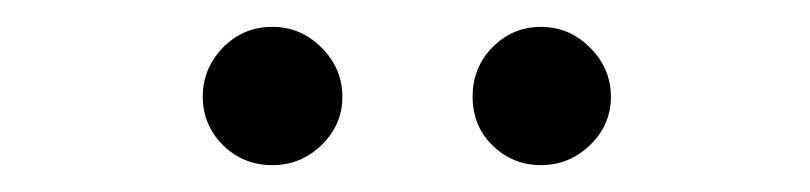

<svg xmlns="http://www.w3.org/2000/svg" viewBox="-20 -686 603 143"><path d="M183 -563Q161 -563 146 -578Q131 -593 131 -614Q131 -635 146 -650.5Q161 -666 183 -666Q204 -666 219.5 -650.5Q235 -635 235 -614Q235 -593 219.5 -578Q204 -563 183 -563ZM383 -563Q362 -563 347 -577.5Q332 -592 332 -614Q332 -636 347 -651Q362 -666 383 -666Q404 -666 419.5 -650.5Q435 -635 435 -614Q435 -593 419.5 -578Q404 -563 383 -563Z"/></svg>

Font: Inconsolata SemiExpanded
Style: Regular
Weight: 400
Width: 6
Monospace: yes
Designer: Raph Levien, Cyreal, Brenton Simpson
Foundry: Raph Levien, Cyreal, Google
Version: Version 3.100; ttfautohint (v1.8.4.7-5d5b)